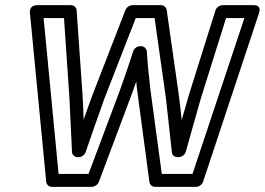

<svg xmlns="http://www.w3.org/2000/svg" viewBox="-20 -699 1026 744"><path d="M207 -25 149 -629H228L249 -320C252 -250 256 -180 259 -111C259 -99 270 -90 281 -90H285C297 -90 308 -99 312 -110C336 -179 360 -250 385 -318L506 -629H579L623 -318C631 -249 638 -179 646 -109C647 -97 657 -90 668 -90H672C684 -90 697 -100 700 -111C719 -181 740 -252 759 -320L856 -629H927L726 -25H607L563 -350C557 -402 552 -450 549 -499C548 -511 538 -520 527 -520H523C510 -520 499 -510 496 -500C480 -450 463 -400 445 -350L323 -25ZM159 5C160 16 169 25 181 25H336C346 25 359 17 363 6L492 -338C498 -354 502 -366 508 -383C509 -368 511 -353 513 -338L559 6C560 16 569 25 581 25H740C751 25 763 17 767 5L984 -649C993 -677 971 -679 964 -679H842C832 -679 819 -671 815 -659L711 -328C702 -296 694 -267 684 -234C681 -265 677 -298 673 -330L626 -660C625 -669 616 -679 604 -679H493C483 -679 470 -671 466 -660L338 -330C326 -298 316 -269 304 -235C303 -266 302 -296 300 -328L277 -659C276 -669 268 -679 255 -679H124C95 -679 95 -655 96 -649Z"/></svg>

Font: Falling Sky
Style: ExtOuObl
Weight: 400
Designer: Paul D. Hunt
Foundry: Adobe Systems Incorporated
Version: Version 1.02